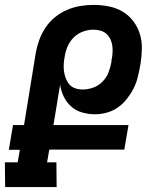

<svg xmlns="http://www.w3.org/2000/svg" viewBox="-25 -763 645 783"><path d="M206 0H-4L-5 -101H47L56 -152H11L28 -253H73L121 -548Q126 -575 135.5 -601Q145 -627 161 -651Q177 -675 200 -693.5Q223 -712 249 -723Q275 -734 302.5 -738.5Q330 -743 356 -743Q388 -743 418.5 -737Q449 -731 474.5 -716Q500 -701 518 -677.5Q536 -654 545 -625.5Q554 -597 553.5 -565.5Q553 -534 548 -502L546 -492Q542 -469 536 -445.5Q530 -422 518.5 -400Q507 -378 491 -358Q475 -338 454.5 -324Q434 -310 410 -303.5Q386 -297 363 -297Q335 -297 309.5 -304.5Q284 -312 265.5 -328.5Q247 -345 235.5 -368Q224 -391 220 -417L193 -253H499L482 -153H176L167 -101H205ZM312 -398Q333 -398 354.5 -405.5Q376 -413 392.5 -429.5Q409 -446 417 -466.5Q425 -487 429 -508L430 -518Q433 -533 434 -548Q435 -563 433 -577Q431 -591 425 -603.5Q419 -616 409 -625Q399 -634 385 -638Q371 -642 356 -642Q335 -642 314 -634.5Q293 -627 276.5 -611Q260 -595 251 -574.5Q242 -554 239 -533Q236 -518 235 -502.5Q234 -487 236 -472Q238 -457 243.5 -443Q249 -429 258 -418.5Q267 -408 281.5 -403Q296 -398 312 -398Z"/></svg>

Font: Iosevka HT Extended
Style: Bold Italic
Weight: 700
Width: 7
Italic angle: -9°
Monospace: yes
Designer: Belleve Invis
Foundry: Belleve Invis
Version: Version 32.3.0; ttfautohint (v1.8.4)